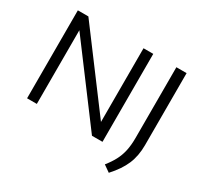

<svg xmlns="http://www.w3.org/2000/svg" viewBox="-181 -983 1471 1399"><g transform="rotate(30 554.5 -284.0)"><path d="M97 0V-740H185.5L649.5 -120V-740H731.5V0H643L179 -620V0ZM884 172.5 828.5 133.5Q862 92 883.8 51Q905.5 10 915.8 -37.2Q926 -84.5 926 -145V-740H1012V-134Q1012 -43.5 982 27.2Q952 98 884 172.5Z"/></g></svg>

Font: Encode Sans Expanded Expanded
Style: Regular
Weight: 400
Width: 7
Designer: Multiple Designers
Foundry: Impallari Type
Version: Version 3.000; ttfautohint (v1.8.3) -l 8 -r 50 -G 200 -x 14 